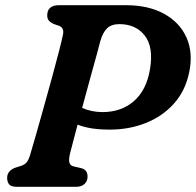

<svg xmlns="http://www.w3.org/2000/svg" viewBox="-20 -720 755 740"><path d="M709 -440.5Q694 -369 649.8 -320Q605.5 -271 541.5 -245.8Q477.5 -220.5 404 -220.5Q364.5 -220.5 335 -225Q305.5 -229.5 279 -239.5Q270 -205.5 262.5 -176.8Q255 -148 250 -129Q244 -103.5 247.8 -92.5Q251.5 -81.5 262.5 -79L292.5 -72Q317.5 -66 317.5 -39.5Q317.5 -22.5 306 -11.2Q294.5 0 273.5 0H45Q23 0 15.2 -9.5Q7.5 -19 7.5 -34.5Q7.5 -49.5 16.8 -59.5Q26 -69.5 40 -74L57.5 -79.5Q73.5 -84 81.5 -93Q89.5 -102 95.5 -121Q104.5 -151 118.8 -200.8Q133 -250.5 149.2 -308.8Q165.5 -367 181 -423.5Q196.5 -480 207.8 -524Q219 -568 223 -588Q227.5 -613 207.5 -620.5L186 -628Q174.5 -633.5 168.2 -640.8Q162 -648 162 -660.5Q162 -700 208 -700H465Q552 -700 612.5 -666.8Q673 -633.5 699 -574.8Q725 -516 709 -440.5ZM366 -559.5Q364.5 -552 353.8 -513Q343 -474 327.5 -418Q312 -362 296.5 -304Q333.5 -288 375 -288Q447.5 -288 496 -330.2Q544.5 -372.5 558 -452.5Q572.5 -538.5 538 -582.8Q503.5 -627 440 -627Q409.5 -627 392.8 -611Q376 -595 366 -559.5Z"/></svg>

Font: Fraunces 9pt S100 SemiBold
Style: Italic
Weight: 600
Italic angle: -16°
Version: Version 1.000; ttfautohint (v1.8.3)